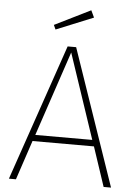

<svg xmlns="http://www.w3.org/2000/svg" viewBox="-62 -988 727 1034"><g transform="rotate(5 302.0 -471.0)"><path d="M407 -904 389 -942 195 -846 206 -822ZM538 0H578L325 -737H279L26 0H64L135 -213H467ZM147 -247 301 -706 455 -247Z"/></g></svg>

Font: Glow Sans SC Normal ExtraLight
Style: Regular
Weight: 200
Designer: Ryoko NISHIZUKA (kana, bopomofo & ideographs); Paul D. Hunt (Latin, Greek & Cyrillic); Sandoll Communications, Soo-young
Version: Version 0.93